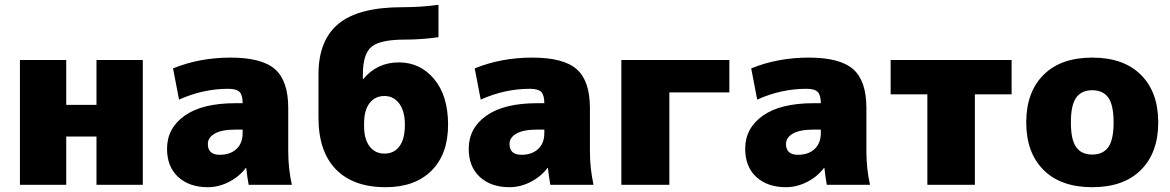

<svg xmlns="http://www.w3.org/2000/svg" viewBox="-20 -770 4874 800"><path d="M256 -201V0H63V-520H256V-333H382V-520H575V0H382V-201Z M961 -340H991Q991 -374 978 -387Q965 -400 931 -400Q826 -400 726 -355L701 -485Q811 -530 941 -530Q1071 -530 1126 -481.5Q1181 -433 1181 -320V-140Q1181 -68 1196 0H1016Q1010 -34 1006 -70H1004Q977 -34 934 -12Q891 10 846 10Q769 10 722.5 -32.5Q676 -75 676 -150Q676 -236 749.5 -288Q823 -340 961 -340ZM846 -170Q846 -125 896 -125Q939 -125 965 -149Q991 -173 991 -215V-230H961Q904 -230 875 -213.5Q846 -197 846 -170Z M1807 -615Q1737 -605 1667 -605Q1564 -605 1528 -575Q1492 -545 1492 -460V-440H1493Q1551 -510 1642 -510Q1731 -510 1789 -440.5Q1847 -371 1847 -250Q1847 -128 1778 -59Q1709 10 1587 10Q1452 10 1379.5 -64.5Q1307 -139 1307 -280V-460Q1307 -602 1390.5 -671Q1474 -740 1657 -740Q1736 -740 1807 -750ZM1667 -250Q1667 -307 1643.5 -338.5Q1620 -370 1582 -370Q1543 -370 1520 -340.5Q1497 -311 1497 -255V-245Q1497 -190 1520 -160Q1543 -130 1582 -130Q1622 -130 1644.5 -160.5Q1667 -191 1667 -250Z M2218 -340H2248Q2248 -374 2235 -387Q2222 -400 2188 -400Q2083 -400 1983 -355L1958 -485Q2068 -530 2198 -530Q2328 -530 2383 -481.5Q2438 -433 2438 -320V-140Q2438 -68 2453 0H2273Q2267 -34 2263 -70H2261Q2234 -34 2191 -12Q2148 10 2103 10Q2026 10 1979.5 -32.5Q1933 -75 1933 -150Q1933 -236 2006.5 -288Q2080 -340 2218 -340ZM2103 -170Q2103 -125 2153 -125Q2196 -125 2222 -149Q2248 -173 2248 -215V-230H2218Q2161 -230 2132 -213.5Q2103 -197 2103 -170Z M2769 0H2569V-520H3019V-385H2769Z M3370 -340H3400Q3400 -374 3387 -387Q3374 -400 3340 -400Q3235 -400 3135 -355L3110 -485Q3220 -530 3350 -530Q3480 -530 3535 -481.5Q3590 -433 3590 -320V-140Q3590 -68 3605 0H3425Q3419 -34 3415 -70H3413Q3386 -34 3343 -12Q3300 10 3255 10Q3178 10 3131.5 -32.5Q3085 -75 3085 -150Q3085 -236 3158.5 -288Q3232 -340 3370 -340ZM3255 -170Q3255 -125 3305 -125Q3348 -125 3374 -149Q3400 -173 3400 -215V-230H3370Q3313 -230 3284 -213.5Q3255 -197 3255 -170Z M4195 -520V-377H4042V0H3844V-377H3691V-520Z M4328 -458Q4400 -530 4531 -530Q4662 -530 4734 -458Q4806 -386 4806 -260Q4806 -134 4734 -62Q4662 10 4531 10Q4400 10 4328 -62Q4256 -134 4256 -260Q4256 -386 4328 -458ZM4464 -157Q4486 -126 4531 -126Q4576 -126 4598 -157Q4620 -188 4620 -260Q4620 -332 4598 -363Q4576 -394 4531 -394Q4486 -394 4464 -363Q4442 -332 4442 -260Q4442 -188 4464 -157Z"/></svg>

Font: M PLUS 1p Black
Style: Regular
Weight: 900
Version: Version 1.061